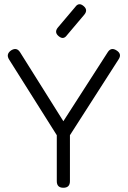

<svg xmlns="http://www.w3.org/2000/svg" viewBox="-20 -886 603 906"><path d="M256 -716Q235 -734 253 -756L335 -853Q352 -877 375 -857Q396 -839 378 -817L296 -720Q279 -696 256 -716ZM488 -639Q504 -665 530 -648Q557 -631 539 -605L310 -248V-31Q310 0 279 0Q248 0 248 -31V-248L23 -605Q7 -630 32 -648Q59 -665 75 -639L279 -314Z"/></svg>

Font: Jura Medium
Style: Regular
Weight: 500
Designer: Daniel Johnson, Alexei Vanyashin
Foundry: Daniel Johnson
Version: Version 5.103